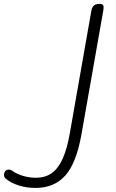

<svg xmlns="http://www.w3.org/2000/svg" viewBox="-280 -520 587 969"><path d="M-100.5 428.5Q-145.5 428.5 -185.2 416Q-225 403.5 -250 382.5Q-259 375.5 -259.8 364.5Q-260.5 353.5 -253 343Q-246 336 -236 336Q-226 336 -216 343.5Q-194 358.5 -163.2 367.8Q-132.5 377 -99.5 377Q-50.5 377 -17.5 352.8Q15.5 328.5 37.2 278.8Q59 229 72.5 152L181 -465.5Q183 -477.5 187.8 -485.2Q192.5 -493 201.2 -496.8Q210 -500.5 223 -500.5Q237.5 -500.5 241 -492.8Q244.5 -485 241.5 -468L131.5 156Q105.5 303.5 49.5 366Q-6.5 428.5 -100.5 428.5Z"/></svg>

Font: Edu AU VIC WA NT Pre
Style: Regular
Weight: 400
Designer: Tina and Corey Anderson, Eben Sorkin, Mirko Velimirovic
Foundry: Google for Education
Version: Version 1.001